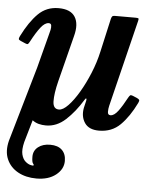

<svg xmlns="http://www.w3.org/2000/svg" viewBox="-68 -580 721 887"><g transform="rotate(5 292.5 -136.5)"><path d="M1 -388.5Q35 -456.5 73.5 -494.8Q112 -533 168 -533Q224 -533 244.5 -500.2Q265 -467.5 250 -411L195.5 -196Q181 -138 181.8 -102.2Q182.5 -66.5 210 -66.5Q228.5 -66.5 252.5 -91.5Q276.5 -116.5 301 -158Q325.5 -199.5 346 -249.5Q366.5 -299.5 377.5 -349.5L412.5 -505Q414.5 -512.5 417.5 -516.2Q420.5 -520 429.5 -520H524.5Q536 -520 538.8 -518.2Q541.5 -516.5 539 -507L440 -104.5Q436.5 -90.5 436.5 -75.8Q436.5 -61 449.5 -61Q466.5 -61 484.8 -85.5Q503 -110 523.5 -148.5Q528.5 -157.5 532 -160.2Q535.5 -163 544.5 -159.5L564.5 -151Q573 -147 575.2 -143.2Q577.5 -139.5 572.5 -129Q540.5 -63.5 501.2 -24.5Q462 14.5 402.5 14.5Q355.5 14.5 336 -14.5Q316.5 -43.5 324 -84L332 -118Q334 -127.5 331 -128.2Q328 -129 324 -121.5Q289 -64 247.5 -26Q206 12 156.5 12Q138.5 12 122.5 7.8Q106.5 3.5 93.5 -6.5L63.5 97Q54.5 133.5 60 155Q65.5 176.5 77.8 187Q90 197.5 101.5 200.2Q113 203 115 201.5Q118.5 199 112.8 192.5Q107 186 107 161Q107 133 128.5 116Q150 99 184.5 99Q220 99 239 117.2Q258 135.5 258 168Q258 206 223.8 233Q189.5 260 134 260Q84.5 260 48 239.8Q11.5 219.5 -4.2 183Q-20 146.5 -7.5 97L93 -250.5L134.5 -410Q137 -418 139.5 -429.8Q142 -441.5 140.5 -450.8Q139 -460 128.5 -460Q110.5 -460 91.2 -435.2Q72 -410.5 49.5 -368Q45 -359.5 41.5 -356.2Q38 -353 28.5 -357.5L6.5 -367Q-2.5 -371 -3 -375Q-3.5 -379 1 -388.5Z"/></g></svg>

Font: Besley* Narrow Semi
Style: Italic
Weight: 600
Width: 4
Italic angle: -13°
Designer: Owen Earl
Foundry: indestructible type*
Version: Version 3.000; ttfautohint (v1.8.3)